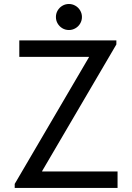

<svg xmlns="http://www.w3.org/2000/svg" viewBox="-20 -917 646 937"><path d="M51.8 -19.5 414.1 -637.7V-639.6H74.2V-719.7H547.9V-700.2L185.5 -82V-80.1H553.7V0H51.8ZM252.9 -834Q252.9 -851.6 261.5 -866Q270 -880.4 284.4 -888.9Q298.8 -897.5 316.4 -897.5Q333.5 -897.5 348.1 -888.9Q362.8 -880.4 371.3 -865.7Q379.9 -851.1 379.9 -834Q379.9 -816.9 371.3 -802.2Q362.8 -787.6 348.1 -779.1Q333.5 -770.5 316.4 -770.5Q298.8 -770.5 284.4 -779.1Q270 -787.6 261.5 -802Q252.9 -816.4 252.9 -834Z"/></svg>

Font: Reddit Sans Strawberry
Style: Regular
Weight: 400
Designer: Stephen Hutchings
Foundry: Reddit
Version: Version 1.013